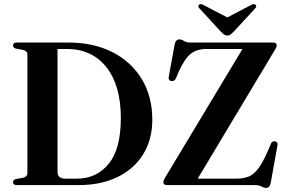

<svg xmlns="http://www.w3.org/2000/svg" viewBox="-20 -909 1412 943"><path d="M44 -14Q44 -26 58 -29.5L93 -36Q114.5 -41 114.5 -58.5V-641Q114.5 -658.5 93 -664L57.5 -670.5Q44 -674.5 44 -686Q44 -700 62.5 -700H317.5Q439.5 -700 532 -653Q624.5 -606 676.2 -520.8Q728 -435.5 728 -321Q728 -224.5 683.8 -152.2Q639.5 -80 558.2 -40Q477 0 366 0H62.5Q44 0 44 -14ZM357.5 -31.5Q453.5 -31.5 513.5 -104Q573.5 -176.5 573.5 -329.5Q573.5 -489.5 502.5 -579Q431.5 -668.5 308 -668.5H262.5V-65Q262.5 -31.5 301 -31.5ZM1330.5 -664.5 951 -31.5H1139.5Q1176 -31.5 1201.8 -42Q1227.5 -52.5 1249.8 -83Q1272 -113.5 1298 -173L1310.5 -203Q1316.5 -217.5 1331.5 -214.5Q1346.5 -211.5 1342.5 -194L1309.5 -10Q1304.5 14 1286.5 14Q1276.5 14 1264.2 7Q1252 0 1231.5 0H800Q782.5 0 782.5 -14.5Q782.5 -23 790.5 -36L1171 -668.5H994.5Q947 -668.5 917.2 -645.2Q887.5 -622 857.5 -556.5L844 -524Q836.5 -508.5 821.5 -511Q805.5 -513.5 809 -533L838 -691.5Q842.5 -715.5 861.5 -715.5Q871.5 -715.5 883.8 -707.8Q896 -700 916 -700H1321.5Q1339 -700 1339 -686Q1339 -678 1330.5 -664.5ZM1127 -752.5Q1119 -744.5 1112.5 -739.5Q1106 -734.5 1096.5 -734.5Q1087 -734.5 1080.2 -739.5Q1073.5 -744.5 1065.5 -752.5L960 -867.5Q949 -878.5 958 -886Q966 -892.5 980 -884L1096.5 -823.5L1212.5 -884Q1226.5 -892.5 1234.5 -886Q1243.5 -878.5 1233 -867.5Z"/></svg>

Font: Fraunces 72pt SemiBold
Style: Regular
Weight: 600
Version: Version 1.000;[b76b70a41]